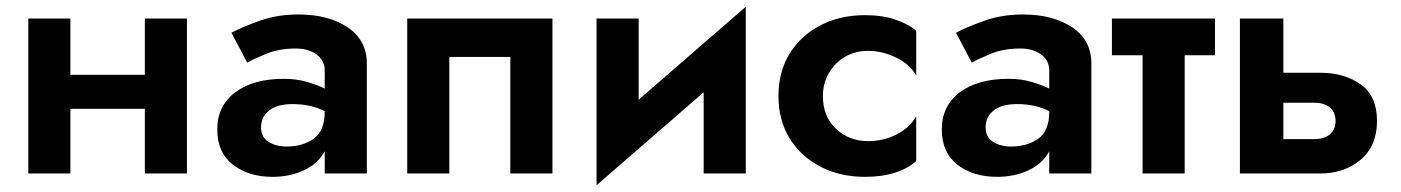

<svg xmlns="http://www.w3.org/2000/svg" viewBox="-20 -515 4158 570"><path d="M64 -460H189V-293H410V-460H535V0H410V-192H189V0H64Z M714 -329 667 -418Q702 -436 753 -454Q804 -472 866 -472Q955 -472 1012 -434Q1069 -396 1069 -326V0H944V-66Q924 -29 882.5 -9.5Q841 10 789 10Q718 10 671.5 -26Q625 -62 625 -131Q625 -201 678.5 -241Q732 -281 823 -281Q860 -281 891 -272Q922 -263 944 -252V-305Q944 -336 919.5 -353.5Q895 -371 858 -371Q808 -371 769.5 -355Q731 -339 714 -329ZM755 -137Q755 -108 777 -94Q799 -80 831 -80Q878 -80 911 -103Q944 -126 944 -184V-185Q903 -206 848 -206Q803 -206 779 -187Q755 -168 755 -137Z M1620 -460V0H1495V-346H1314V0H1189V-460Z M1876 -460V-219L2194 -495V0H2069V-241L1751 35V-460Z M2423 -230Q2423 -169 2462 -132.5Q2501 -96 2557 -96Q2603 -96 2642 -116Q2681 -136 2700 -170V-37Q2676 -15 2637.5 -2.5Q2599 10 2548 10Q2474 10 2416 -20Q2358 -50 2324.5 -104Q2291 -158 2291 -230Q2291 -302 2324.5 -356Q2358 -410 2416 -440Q2474 -470 2548 -470Q2599 -470 2637.5 -457Q2676 -444 2700 -424V-291Q2681 -324 2640.5 -344Q2600 -364 2557 -364Q2519 -364 2489 -346.5Q2459 -329 2441 -298.5Q2423 -268 2423 -230Z M2865 -329 2818 -418Q2853 -436 2904 -454Q2955 -472 3017 -472Q3106 -472 3163 -434Q3220 -396 3220 -326V0H3095V-66Q3075 -29 3033.5 -9.5Q2992 10 2940 10Q2869 10 2822.5 -26Q2776 -62 2776 -131Q2776 -201 2829.5 -241Q2883 -281 2974 -281Q3011 -281 3042 -272Q3073 -263 3095 -252V-305Q3095 -336 3070.5 -353.5Q3046 -371 3009 -371Q2959 -371 2920.5 -355Q2882 -339 2865 -329ZM2906 -137Q2906 -108 2928 -94Q2950 -80 2982 -80Q3029 -80 3062 -103Q3095 -126 3095 -184V-185Q3054 -206 2999 -206Q2954 -206 2930 -187Q2906 -168 2906 -137Z M3281 -460H3587V-351H3497V0H3372V-351H3281Z M3661 -460H3790V-299H3900Q3971 -299 4019.5 -264.5Q4068 -230 4068 -156Q4068 -82 4019.5 -41Q3971 0 3900 0H3661ZM3881 -210H3790V-102H3881Q3912 -102 3928.5 -116.5Q3945 -131 3945 -156Q3945 -181 3928.5 -195.5Q3912 -210 3881 -210Z"/></svg>

Font: Jost* Semi
Style: Regular
Weight: 600
Version: Version 3.7